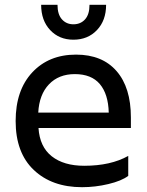

<svg xmlns="http://www.w3.org/2000/svg" viewBox="-20 -768 613 798"><path d="M513 -37Q485 -16 430.5 -3Q376 10 321 10Q196 10 120.5 -61.5Q45 -133 45 -265Q45 -393 114 -467Q183 -541 296 -541Q405 -541 464.5 -472.5Q524 -404 524 -280V-236H140Q145 -158 195 -118.5Q245 -79 330 -79Q440 -79 513 -120ZM291 -460Q224 -460 183.5 -417.5Q143 -375 139 -300H432Q430 -377 395 -418.5Q360 -460 291 -460ZM285 -603Q226 -603 188.5 -643Q151 -683 151 -748H219Q219 -708 237.5 -687.5Q256 -667 285 -667Q315 -667 333.5 -687.5Q352 -708 352 -748H421Q421 -683 383 -643Q345 -603 285 -603Z"/></svg>

Font: Roundo Medium
Style: Regular
Weight: 500
Designer: Namrata Goyal (Gurmukhi), Shiva Nallaperumal (Latin)
Foundry: Indian Type Foundry
Version: Version 1.000;PS 1.0;hotconv 1.0.88;makeotf.lib2.5.647800